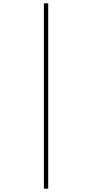

<svg xmlns="http://www.w3.org/2000/svg" viewBox="-20 -905 549 1151"><path d="M243 -885H269V226H243Z"/></svg>

Font: Noto Sans Kannada UI SemiCondensed Thin
Style: Regular
Weight: 100
Width: 4
Designer: Jelle Bosma - Monotype Design Team
Foundry: Monotype Imaging Inc.
Version: Version 2.005; ttfautohint (v1.8.4.7-5d5b)